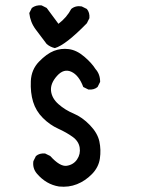

<svg xmlns="http://www.w3.org/2000/svg" viewBox="-20 -710 540 733"><path d="M205.1 2Q156.2 -5.9 121.1 -46.9Q103.5 -67.4 107.4 -94.7L117.2 -114.3Q130.9 -126 152.3 -124L171.9 -114.3Q209 -73.2 234.9 -77.1Q260.7 -81.1 274.4 -101.6Q288.1 -122.1 284.2 -146.5Q280.3 -170.9 257.3 -187.5Q234.4 -204.1 202.1 -218.8Q169.9 -233.4 143.6 -259.8Q117.2 -286.1 106.4 -321.3Q95.7 -356.4 97.7 -400.4Q99.6 -444.3 128.9 -474.6Q158.2 -504.9 185.5 -515.6Q212.9 -526.4 242.7 -522.5Q272.5 -518.6 301.3 -494.1Q330.1 -469.7 344.7 -446.3Q362.3 -426.8 362.3 -397.5L352.5 -377.9Q338.9 -366.2 317.4 -368.2L297.9 -377.9Q281.2 -422.9 252.4 -436Q223.6 -449.2 197.8 -420.4Q171.9 -391.6 174.8 -363.3Q177.7 -335 203.1 -312.5Q228.5 -290 261.2 -276.4Q293.9 -262.7 323.2 -232.4Q352.5 -202.1 359.4 -169.9Q366.2 -137.7 361.3 -104.5Q356.4 -71.3 331.1 -45.4Q305.7 -19.5 273.9 -6.8Q242.2 5.9 205.1 2ZM189.5 -526.4Q171.9 -530.3 158.2 -542Q136.7 -570.3 116.2 -597.7Q95.7 -625 91.8 -660.2L101.6 -679.7Q117.2 -691.4 138.7 -689.5L158.2 -679.7L203.1 -619.1Q234.4 -642.6 252 -675.8Q268.6 -689.5 292 -685.5L311.5 -675.8Q323.2 -662.1 321.3 -640.6L311.5 -621.1Q230.5 -538.1 189.5 -526.4Z"/></svg>

Font: JasonHandwriting2
Style: Regular
Weight: 400
Version: Version 1.05.10